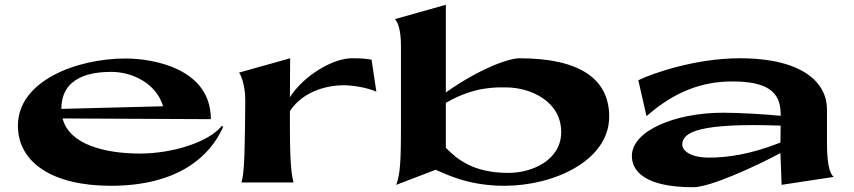

<svg xmlns="http://www.w3.org/2000/svg" viewBox="-20 -764 3575 804"><path d="M446 -463C537 -463 635 -413 663 -319L237 -308C237 -446 367 -463 446 -463ZM55 -238C55 -82 202 14 444 14C724 14 860 -108 915 -234L908 -236C854 -169 703 -121 566 -121C421 -121 270 -158 242 -268L863 -265C863 -478 620 -519 506 -519C300 -519 55 -425 55 -238Z M991 0H1209C1204 -25 1194 -51 1194 -231V-299C1251 -385 1355 -407 1418 -407C1456 -407 1516 -398 1556 -380L1536 -514C1510 -519 1489 -520 1453 -520C1375 -520 1253 -449 1194 -357L1195 -520L981 -460C984 -458 1008 -414 1007 -342L1006 -231C1004 -57 998 -25 991 0Z M1639 10 1642 9 1804 -53C1856 -31 1945 14 2093 14C2297 14 2531 -90 2531 -276C2531 -434 2407 -520 2155 -520C2112 -520 1992 -479 1847 -377V-744L1634 -684C1645 -671 1659 -643 1659 -571V-222C1659 -99 1656 -34 1640 8C1640 8 1639 9 1639 10ZM1847 -145V-333C1967 -404 2064 -398 2099 -398C2200 -398 2330 -341 2330 -211C2330 -92 2206 -40 2110 -40C1961 -40 1895 -97 1847 -145Z M3253 10 3470 -23V-25C3462 -29 3443 -58 3443 -159V-306C3443 -414 3347 -520 3077 -520C2895 -520 2714 -458 2653 -428L2687 -279H2689C2804 -380 2920 -423 3046 -423C3192 -423 3249 -380 3249 -287V-279C3182 -286 3071 -292 3008 -292C2806 -292 2626 -216 2626 -111C2626 -48 2680 20 2883 20C2954 20 3144 -67 3248 -123C3249 -82 3252 -36 3253 10ZM2837 -159C2837 -211 2910 -250 3249 -238L3248 -167C3122 -117 3024 -104 2950 -104C2869 -104 2837 -134 2837 -159Z"/></svg>

Font: Coconat
Style: Bold
Weight: 900
Width: 8
Designer: Sara Lavazza
Foundry: Collletttivo
Version: Version 1.000;Glyphs 3.2 (3217)